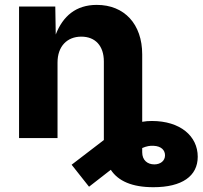

<svg xmlns="http://www.w3.org/2000/svg" viewBox="-20 -573 841 797"><path d="M218.8 -313.5C218.8 -380.9 258.8 -420.9 317.4 -420.9C376 -420.9 411.1 -382.3 411.1 -317.9V8.3L277.3 110.8L349.6 202.1L439.9 131.8C470.7 178.7 528.3 204.1 616.7 204.1C735.4 204.1 800.8 158.2 800.8 77.6C800.8 -8.3 728 -70.8 610.4 -70.8C596.7 -70.8 583.5 -69.8 570.3 -67.4V-347.2C570.3 -473.1 496.1 -552.7 381.8 -552.7C295.4 -552.7 241.2 -506.3 211.4 -429.7L209.5 -545.9H59.1V0H218.8ZM570.3 59.1V41.5C588.4 33.7 603 31.2 617.7 32.2C649.4 33.7 665 50.3 665 71.8C665 94.7 646 109.4 620.6 109.4C592.3 109.4 570.3 92.3 570.3 59.1Z"/></svg>

Font: Raveo
Style: Bold
Weight: 700
Designer: Jakub Foglar, Rasmus Andersson (Inter)
Foundry: Jakubfoglar.com
Version: Version 1.100;Glyphs 3.2.3 (3260)